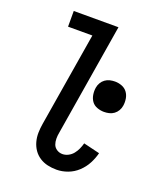

<svg xmlns="http://www.w3.org/2000/svg" viewBox="-138 -824 775 920"><g transform="rotate(20 250.0 -363.5)"><path d="M260 8Q236 8 214 3Q192 -2 173.5 -14Q155 -26 142.5 -44Q130 -62 124 -84Q118 -106 118.5 -129.5Q119 -153 123 -176L202 -655H78V-735H306L212 -163Q209 -148 209 -132Q209 -116 214 -102.5Q219 -89 232 -80.5Q245 -72 261 -72Q276 -72 290.5 -79.5Q305 -87 315 -99.5Q325 -112 331.5 -126.5Q338 -141 342 -156L425 -136Q418 -108 404 -81.5Q390 -55 367.5 -34Q345 -13 316.5 -2.5Q288 8 260 8ZM379 -330Q361 -330 343.5 -336.5Q326 -343 316 -357Q306 -371 303 -389.5Q300 -408 303 -426Q305 -439 312 -451Q319 -463 330 -471Q341 -479 354 -482Q367 -485 380 -485Q398 -485 415 -478.5Q432 -472 442.5 -458Q453 -444 456 -425.5Q459 -407 456 -389Q454 -376 447 -364Q440 -352 429 -344Q418 -336 405 -333Q392 -330 379 -330Z"/></g></svg>

Font: Iosevka Curly Medium
Style: Italic
Weight: 500
Italic angle: -9°
Monospace: yes
Designer: Belleve Invis
Foundry: Belleve Invis
Version: Version 22.1.2; ttfautohint (v1.8.4)